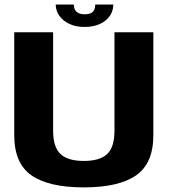

<svg xmlns="http://www.w3.org/2000/svg" viewBox="-20 -816 744 840"><path d="M346.6 3.8Q499.7 3.8 575.3 -48.7Q650.9 -101.2 650.9 -224.6V-674.9H480.8V-243.1Q480.8 -172.6 448.9 -142.2Q416.9 -111.9 346.6 -111.9Q276.3 -111.9 244.4 -142.4Q212.4 -173 212.4 -243.1V-674.9H42.3V-224.6Q42.3 -101.2 117.9 -48.7Q193.6 3.8 346.6 3.8ZM349.8 -698.1Q389.9 -698.1 418 -711.6Q446.2 -725 461 -747.2Q475.8 -769.4 475.8 -796.2H396.7Q396.7 -783 392.4 -773.3Q388.1 -763.6 377.7 -758.6Q367.4 -753.6 349.8 -753.6Q334.2 -753.6 323.9 -758.7Q313.6 -763.8 308.3 -773.2Q303.1 -782.7 303.1 -796.2H223.8Q223.8 -769.4 239.4 -747.2Q255 -725 283.1 -711.6Q311.2 -698.1 349.8 -698.1Z"/></svg>

Font: Anybody Thin
Style: Regular
Weight: 100
Designer: Tyler Finck
Foundry: Etcetera Type Company
Version: Version 1.114;gftools[0.9.25]